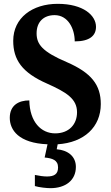

<svg xmlns="http://www.w3.org/2000/svg" viewBox="-20 -744 581 1002"><path d="M243 238C322 238 376 197 376 127C376 73 336 40 276 35L281 9C419 0 506 -81 506 -201C506 -301 457 -364 328 -420C201 -474 171 -513 171 -570C171 -631 209 -665 265 -665C336 -665 370 -593 370 -528C448 -528 481 -558 481 -604C481 -663 416 -724 281 -724C149 -724 49 -651 49 -531C49 -432 95 -365 225 -308C328 -262 382 -228 382 -158C382 -95 340 -48 268 -48C195 -48 135 -107 133 -220C78 -220 31 -195 31 -129C31 -66 77 3 228 9L213 78C253 82 283 91 283 130C283 166 261 177 225 177C209 177 185 174 162 169V227C185 234 224 238 243 238Z"/></svg>

Font: Noto Serif Georgian SemiCondensed Bold
Style: Regular
Weight: 700
Width: 4
Designer: Monotype Design Team, Akaki Razmadze
Foundry: Google LLC
Version: Version 2.003